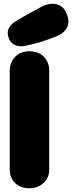

<svg xmlns="http://www.w3.org/2000/svg" viewBox="-20 -1004 386 1026"><path d="M136 2Q90 2 61 -26Q32 -54 32 -97V-626Q32 -670 60.5 -700Q89 -730 136 -730Q186 -730 214.5 -700.5Q243 -671 243 -628V-97Q243 -54 212.5 -26Q182 2 136 2ZM26 -802Q16 -830 26.5 -852Q37 -874 63 -890Q95 -909 125.5 -926.5Q156 -944 198 -966Q239 -989 278 -982Q317 -975 334 -935Q354 -894 340 -861Q326 -828 281 -810Q241 -793 192.5 -778.5Q144 -764 109 -758Q82 -754 59.5 -763.5Q37 -773 26 -802Z"/></svg>

Font: Bagel Fat One
Style: Regular
Weight: 400
Designer: Kyung-won Kim
Foundry: JAMO
Version: Version 1.000; ttfautohint (v1.8.4.7-5d5b);gftools[0.9.28]